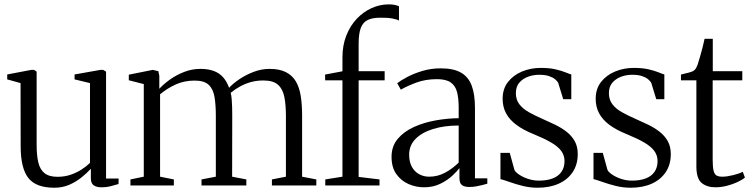

<svg xmlns="http://www.w3.org/2000/svg" viewBox="-20 -848 3434 878"><path d="M443 8.5Q421 8.5 408.2 -0.8Q395.5 -10 395.5 -33V-76.5Q379 -58 354.2 -37.8Q329.5 -17.5 298 -3.5Q266.5 10.5 228.5 10.5Q144.5 10.5 109.5 -34.2Q74.5 -79 74.5 -179.5L74 -468L13 -485V-507.5L123.5 -528.5H136L147.5 -520.5V-186Q147.5 -138.5 155 -106Q162.5 -73.5 183.2 -56.5Q204 -39.5 243 -39.5Q275.5 -39.5 303.2 -49Q331 -58.5 353.2 -73Q375.5 -87.5 391.5 -103V-468L321 -485V-507.5L439.5 -528.5H451.5L465 -520.5V-31.5H522.5L522 -6.5Q506 -2 487 3.2Q468 8.5 443 8.5Z M576.5 0V-27.5L637.5 -40V-463.5L569 -481V-506.5L678.5 -528.5L704 -522.5L708.5 -502V-442Q727 -462.5 756.5 -483.8Q786 -505 822 -519Q858 -533 896 -533Q949 -533 980.5 -511.8Q1012 -490.5 1027.5 -446.5Q1045 -465.5 1074.2 -485.5Q1103.5 -505.5 1139.5 -519.2Q1175.5 -533 1212.5 -533Q1258 -533 1287.2 -518.2Q1316.5 -503.5 1332.8 -476Q1349 -448.5 1355.2 -409.2Q1361.5 -370 1361.5 -320.5V-40L1426.5 -27.5V0H1223.5V-27.5L1287.5 -40V-317Q1287.5 -367 1280.5 -403.8Q1273.5 -440.5 1251.5 -460.2Q1229.5 -480 1184.5 -480Q1154 -480 1127.8 -472.8Q1101.5 -465.5 1078.5 -453Q1055.5 -440.5 1035 -423.5Q1038 -411.5 1039.5 -394.8Q1041 -378 1041.5 -358.5Q1042 -339 1042 -319.5L1041.5 -40L1106.5 -27.5V0H901.5V-27.5L967 -40V-318Q967 -368 961 -404.2Q955 -440.5 934.5 -460Q914 -479.5 870.5 -479.5Q823.5 -479.5 785.2 -462.5Q747 -445.5 712 -417V-40L775 -27.5V0Z M1467.5 0V-27.5L1546 -40V-480.5H1467L1466.5 -507L1546 -522V-585.5Q1546 -641 1563.8 -685.8Q1581.5 -730.5 1611.5 -762.2Q1641.5 -794 1679.5 -811Q1717.5 -828 1757.5 -828Q1776 -828 1786.8 -825.2Q1797.5 -822.5 1804.5 -819.5V-754Q1796.5 -759 1775.2 -763.2Q1754 -767.5 1721 -767Q1685 -767.5 1662.8 -757.2Q1640.5 -747 1630.2 -721Q1620 -695 1620 -647.5V-522.5H1739V-480.5H1620V-39L1715.5 -27.5V0Z M1919 8.5Q1882.5 8.5 1848.5 -6.2Q1814.5 -21 1792.5 -51.8Q1770.5 -82.5 1770.5 -131Q1770.5 -179.5 1798.8 -213Q1827 -246.5 1872.8 -267.2Q1918.5 -288 1972.5 -297.5Q2026.5 -307 2077.5 -307.5V-355.5Q2077.5 -399 2069.8 -427.8Q2062 -456.5 2040.8 -471.2Q2019.5 -486 1978.5 -486Q1926 -486 1884.2 -470.5Q1842.5 -455 1813 -438L1796.5 -467.5Q1811.5 -479.5 1841.5 -495.5Q1871.5 -511.5 1911.2 -523.5Q1951 -535.5 1995 -535.5Q2054 -535.5 2088.2 -515.8Q2122.5 -496 2137.2 -456Q2152 -416 2152 -354.5V-32.5H2208.5V-8Q2198 -5 2184.5 -1.5Q2171 2 2156.2 4.5Q2141.5 7 2126 7Q2104 7 2092.5 -1.5Q2081 -10 2081 -34.5V-79.5Q2071 -65.5 2048.5 -44.5Q2026 -23.5 1993.2 -7.5Q1960.5 8.5 1919 8.5ZM1942.5 -40Q1981 -40 2014.8 -58Q2048.5 -76 2077.5 -104.5V-274Q2012 -274 1960.8 -258.2Q1909.5 -242.5 1880.2 -212.8Q1851 -183 1851 -140.5Q1851 -107.5 1863.5 -85Q1876 -62.5 1897 -51.2Q1918 -40 1942.5 -40Z M2438.5 10.5Q2403.5 10.5 2370.5 2.2Q2337.5 -6 2311 -15.5Q2284.5 -25 2268.5 -29V-149H2311L2332.5 -71Q2336.5 -61.5 2353.2 -50Q2370 -38.5 2394.2 -30.2Q2418.5 -22 2444.5 -22Q2481 -22 2507.2 -32Q2533.5 -42 2547.5 -62.2Q2561.5 -82.5 2561.5 -111.5Q2561.5 -138 2546 -158.5Q2530.5 -179 2499.2 -197Q2468 -215 2420.5 -234.5Q2372 -254 2340.8 -277.5Q2309.5 -301 2294 -330.2Q2278.5 -359.5 2278.5 -396Q2278.5 -442 2303 -473.2Q2327.5 -504.5 2367.2 -521Q2407 -537.5 2452.5 -537.5Q2492 -537.5 2519.2 -531.2Q2546.5 -525 2564.2 -517.8Q2582 -510.5 2592.5 -507.5V-394.5H2555.5L2532.5 -469.5Q2528 -477.5 2517.8 -486Q2507.5 -494.5 2490 -500.2Q2472.5 -506 2447 -506Q2421.5 -506.5 2396.5 -497.8Q2371.5 -489 2355.2 -470.5Q2339 -452 2339 -422Q2339 -392 2355 -371.2Q2371 -350.5 2397.5 -335.5Q2424 -320.5 2455 -307Q2487 -293 2517 -278.5Q2547 -264 2570.5 -245.8Q2594 -227.5 2608 -202.8Q2622 -178 2622 -143.5Q2622 -96 2599.2 -61.5Q2576.5 -27 2535.2 -8.2Q2494 10.5 2438.5 10.5Z M2864 10.5Q2829 10.5 2796 2.2Q2763 -6 2736.5 -15.5Q2710 -25 2694 -29V-149H2736.5L2758 -71Q2762 -61.5 2778.8 -50Q2795.5 -38.5 2819.8 -30.2Q2844 -22 2870 -22Q2906.5 -22 2932.8 -32Q2959 -42 2973 -62.2Q2987 -82.5 2987 -111.5Q2987 -138 2971.5 -158.5Q2956 -179 2924.8 -197Q2893.5 -215 2846 -234.5Q2797.5 -254 2766.2 -277.5Q2735 -301 2719.5 -330.2Q2704 -359.5 2704 -396Q2704 -442 2728.5 -473.2Q2753 -504.5 2792.8 -521Q2832.5 -537.5 2878 -537.5Q2917.5 -537.5 2944.8 -531.2Q2972 -525 2989.8 -517.8Q3007.5 -510.5 3018 -507.5V-394.5H2981L2958 -469.5Q2953.5 -477.5 2943.2 -486Q2933 -494.5 2915.5 -500.2Q2898 -506 2872.5 -506Q2847 -506.5 2822 -497.8Q2797 -489 2780.8 -470.5Q2764.5 -452 2764.5 -422Q2764.5 -392 2780.5 -371.2Q2796.5 -350.5 2823 -335.5Q2849.5 -320.5 2880.5 -307Q2912.5 -293 2942.5 -278.5Q2972.5 -264 2996 -245.8Q3019.5 -227.5 3033.5 -202.8Q3047.5 -178 3047.5 -143.5Q3047.5 -96 3024.8 -61.5Q3002 -27 2960.8 -8.2Q2919.5 10.5 2864 10.5Z M3251.5 8.5Q3213.5 8.5 3189 -11Q3164.5 -30.5 3164.5 -87.5V-480.5H3094V-507Q3100 -509 3110.2 -511.2Q3120.5 -513.5 3130.8 -516.2Q3141 -519 3145.5 -521Q3152 -524 3156.2 -528Q3160.5 -532 3163.8 -538Q3167 -544 3170 -552Q3174 -564 3180.2 -585.2Q3186.5 -606.5 3192.5 -629.8Q3198.5 -653 3202 -670.5H3239.5V-522.5H3374.5V-480.5H3239V-118Q3239 -84 3243.2 -67.2Q3247.5 -50.5 3257.2 -45.2Q3267 -40 3283 -40Q3304 -40 3333.2 -47.2Q3362.5 -54.5 3376.5 -62.5L3386.5 -36Q3374 -25.5 3352 -15.2Q3330 -5 3303.5 1.8Q3277 8.5 3251.5 8.5Z"/></svg>

Font: Merriweather 96pt Light
Style: Regular
Weight: 300
Version: Version 2.100